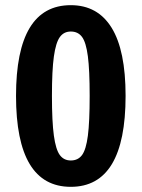

<svg xmlns="http://www.w3.org/2000/svg" viewBox="-20 -707 548 743"><path d="M466 -336Q466 16 254 16Q42 16 42 -336Q42 -687 254 -687Q358 -687 412 -599.5Q466 -512 466 -336ZM181 -336Q181 -236 188.5 -182Q196 -128 211.5 -107Q227 -86 254 -86Q282 -86 297.5 -107Q313 -128 320 -181.5Q327 -235 327 -336Q327 -436 320 -489.5Q313 -543 297.5 -564Q282 -585 254 -585Q227 -585 211.5 -563.5Q196 -542 188.5 -488.5Q181 -435 181 -336Z"/></svg>

Font: Fira Sans Compressed SemiBold
Style: Regular
Weight: 600
Width: 1
Designer: bBox Type GmbH & Carrois Corporate GbR & Edenspiekermann AG
Foundry: bBox Type GmbH & Carrois Corporate GbR & Edenspiekermann AG
Version: Version 4.301